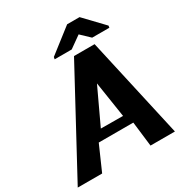

<svg xmlns="http://www.w3.org/2000/svg" viewBox="-214 -1040 1102 1179"><g transform="rotate(-30 336.5 -450.5)"><path d="M-8 0H165L242 -175H487L508 0H681L522 -711H376ZM263 -753H384L467 -812L529 -753H651L653 -767L525 -901H437L266 -768ZM296 -243 414 -495 453 -242Z"/></g></svg>

Font: Aerodynamic
Style: BdObl
Weight: 500
Designer: Google
Version: Version 2.000980; 2014